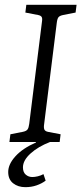

<svg xmlns="http://www.w3.org/2000/svg" viewBox="-20 -588 337 795"><path d="M19 0 23 -32 74 -42Q89 -45 94 -52Q99 -59 101 -75L154 -500Q156 -513 152 -518.5Q148 -524 137 -526L85 -536L89 -568H297L293 -536L242 -526Q227 -523 222 -516.5Q217 -510 215 -493L162 -68Q161 -55 165 -49.5Q169 -44 179 -42L231 -32L227 0ZM85 187Q55 187 34.5 171Q14 155 14 124Q14 92 44 59Q74 26 129 2V-8H187V0Q138 19 106.5 47.5Q75 76 75 105Q75 125 86.5 135Q98 145 114 145Q124 145 136.5 142Q149 139 160 133L169 160Q153 172 131.5 179.5Q110 187 85 187Z"/></svg>

Font: Rasa Light
Style: Italic
Weight: 300
Italic angle: -7.10001°
Designer: Anna Giedrys (Yrsa+Rasa design), David Brezina (Yrsa art-direction, Rasa art-direction, design)
Foundry: Rosetta Type Foundry
Version: Version 2.004